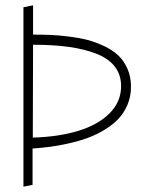

<svg xmlns="http://www.w3.org/2000/svg" viewBox="-20 -703 536 720"><path d="M67.9 -675.8V-2.9L102.1 -9.8V-146Q136.7 -148.4 169.7 -152.8Q202.6 -157.2 240.2 -165.8Q277.8 -174.3 310.1 -186.3Q342.3 -198.2 372.6 -216.6Q402.8 -234.9 424.1 -257.3Q445.3 -279.8 458.3 -310.8Q471.2 -341.8 471.2 -377.9Q471.2 -415 458 -445.1Q444.8 -475.1 423.6 -495.1Q402.3 -515.1 370.8 -530Q339.4 -544.9 308.6 -553Q277.8 -561 238.8 -565.9Q199.7 -570.8 169.4 -572Q139.2 -573.2 104 -573.2V-683.1ZM104 -535.2Q180.2 -535.2 238.3 -527.1Q296.4 -519 341.6 -501.5Q386.7 -483.9 410.4 -453.4Q434.1 -422.9 434.1 -379.9Q434.1 -321.8 391.4 -278.6Q348.6 -235.4 274.7 -212.6Q200.7 -189.9 103 -187Z"/></svg>

Font: Comic Neue Angular Light
Style: Regular
Weight: 300
Designer: Craig Rozynski
Foundry: Craig Rozynski
Version: Version 2.003